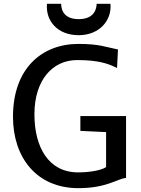

<svg xmlns="http://www.w3.org/2000/svg" viewBox="-20 -982 740 1010"><path d="M394 -796.9C501.5 -796.9 569.3 -873.5 561 -961.9H488.3C487.8 -950.2 486.8 -881.3 394 -881.3C301.3 -881.3 302.2 -950.2 301.8 -961.9H227.1C219.2 -873.5 281.2 -796.9 394 -796.9ZM48.3 -367.7C48.3 -152.8 172.9 7.8 392.6 7.8C543.5 7.8 600.1 -43.5 643.1 -45.9V-371.6H402.8V-293.5L538.1 -287.1V-103C509.8 -84 444.3 -75.2 391.1 -75.2C234.4 -75.2 161.1 -209 161.1 -380.9C161.1 -560.5 256.3 -666 385.7 -666C495.1 -666 548.3 -648.4 595.7 -624L600.6 -721.7C535.6 -734.4 503.9 -751 392.6 -751C200.7 -751 48.3 -622.6 48.3 -367.7Z"/></svg>

Font: Merriweather Sans
Style: Regular
Weight: 400
Designer: Eben Sorkin ( eben@eyebytes.com )
Foundry: Eben Sorkin
Version: Version 1.003